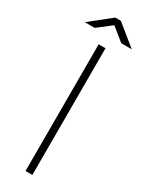

<svg xmlns="http://www.w3.org/2000/svg" viewBox="-233 -914 726 949"><g transform="rotate(30 130.0 -439.0)"><path d="M110 0V-723H149V0ZM-4 -783.5 115 -878.5H147L264 -783.5H204L130 -843.5L52 -783.5Z"/></g></svg>

Font: Public Sans Thin Thin
Style: Regular
Weight: 250
Version: Version 2.001